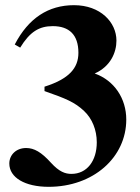

<svg xmlns="http://www.w3.org/2000/svg" viewBox="-20 -708 540 742"><path d="M58 -524C96 -586 132 -607 184 -607C247 -607 283 -574 283 -504C283 -445 247 -403 152 -373V-356C235 -327 269 -313 305 -279C336 -250 354 -206 354 -158C354 -86 316 -36 256 -36C232 -36 209 -44 177 -79C140 -120 112 -136 81 -136C43 -136 16 -110 16 -76C16 -22 76 14 168 14C341 14 468 -100 468 -246C468 -327 422 -397 346 -424C407 -451 430 -505 430 -551C430 -622 368 -688 266 -688C167 -688 90 -638 37 -536Z"/></svg>

Font: STIXGeneral
Style: Bold
Weight: 700
Designer: MicroPress Inc., with final additions and corrections provided by Coen Hoffman, Elsevier (retired)
Version: Version 1.1.0